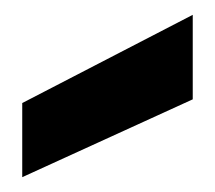

<svg xmlns="http://www.w3.org/2000/svg" viewBox="-20 -832 290 259"><path d="M240 -812 10 -693V-593L240 -698Z"/></svg>

Font: Poppins SemiBold
Style: Regular
Weight: 600
Designer: Ninad Kale (Devanagari), Jonny Pinhorn (Latin)
Foundry: Indian Type Foundry
Version: 4.004